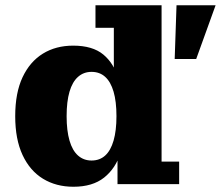

<svg xmlns="http://www.w3.org/2000/svg" viewBox="-20 -702 842 732"><path d="M260 10Q194 10 144 -20.5Q94 -51 66 -111Q38 -171 38 -259Q38 -348 66 -407.5Q94 -467 143.5 -497.5Q193 -528 259 -528Q333 -528 374 -494Q415 -460 432 -399.5Q449 -339 449 -260L459 -258Q460 -182 440.5 -121Q421 -60 377 -25Q333 10 260 10ZM329 -90Q360 -90 381 -109Q402 -128 413 -166Q424 -204 424 -259Q424 -315 413 -352.5Q402 -390 381 -409Q360 -428 329 -428Q299 -428 277.5 -409Q256 -390 245 -352.5Q234 -315 234 -259Q234 -204 245 -166Q256 -128 277.5 -109Q299 -90 329 -90ZM428 0V-127L443 -264L414 -381V-596H344V-682H596V-86H663V0ZM646 -477 653 -682H802L728 -477Z"/></svg>

Font: Montagu Slab
Style: Bold
Weight: 700
Designer: Florian Karsten
Foundry: Florian Karsten
Version: Version 1.000